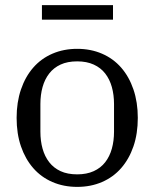

<svg xmlns="http://www.w3.org/2000/svg" viewBox="-20 -719 604 751"><path d="M282 -37Q319 -37 346.5 -49.5Q374 -62 391.5 -84.5Q409 -107 417.5 -137.5Q426 -168 426 -204V-312Q426 -348 417.5 -378.5Q409 -409 391.5 -431.5Q374 -454 346.5 -466.5Q319 -479 282 -479Q244 -479 217 -466.5Q190 -454 172.5 -431.5Q155 -409 146.5 -378.5Q138 -348 138 -312V-204Q138 -168 146.5 -137.5Q155 -107 172.5 -84.5Q190 -62 217 -49.5Q244 -37 282 -37ZM282 12Q229 12 185 -7Q141 -26 110 -61.5Q79 -97 62 -146.5Q45 -196 45 -258Q45 -319 62 -369Q79 -419 110 -454.5Q141 -490 185 -509Q229 -528 282 -528Q335 -528 379 -509Q423 -490 454 -454.5Q485 -419 502 -369Q519 -319 519 -258Q519 -196 502 -146.5Q485 -97 454 -61.5Q423 -26 379 -7Q335 12 282 12ZM144 -699H422V-642H144Z"/></svg>

Font: IBM Plex Serif
Style: Regular
Weight: 400
Designer: Mike Abbink, Paul van der Laan, Pieter van Rosmalen
Foundry: Bold Monday
Version: Version 3.001